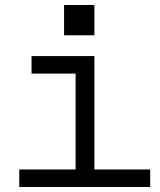

<svg xmlns="http://www.w3.org/2000/svg" viewBox="-20 -747 640 767"><path d="M236 -606V-727H357V-606ZM357 -70H580V0H57V-70H282V-453H106V-523H357Z"/></svg>

Font: Orbit
Style: Regular
Weight: 400
Designer: Sooun Cho
Foundry: JAMO
Version: Version 1.000; ttfautohint (v1.8.4.7-5d5b);gftools[0.9.29]